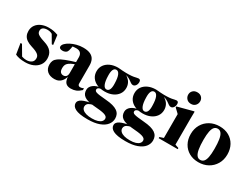

<svg xmlns="http://www.w3.org/2000/svg" viewBox="-71 -1442 3122 2388"><g transform="rotate(30 1490.0 -248.0)"><path d="M240.5 -507.5Q282 -507.5 312.8 -501.2Q343.5 -495 376 -482.5L393.5 -347H374L296.5 -479.5L341 -436.5Q315.5 -458 291.8 -467.2Q268 -476.5 242 -476.5Q200 -476.5 178.2 -461.2Q156.5 -446 156.5 -416Q156.5 -398 165.2 -384Q174 -370 199.8 -356.5Q225.5 -343 277 -327Q315 -315.5 341.8 -299.2Q368.5 -283 385 -262.5Q401.5 -242 409 -217Q416.5 -192 416.5 -162Q416.5 -109 388.2 -69.8Q360 -30.5 310.5 -8.8Q261 13 196.5 13Q149.5 13 114.8 6Q80 -1 54 -13.5L29.5 -166.5H50.5L141 -12.5L101.5 -44Q116.5 -35 132.2 -29.2Q148 -23.5 164.2 -20.8Q180.5 -18 196 -18Q239.5 -18 268 -38Q296.5 -58 296.5 -99.5Q296.5 -116 290.2 -129Q284 -142 269.8 -153.5Q255.5 -165 232 -175.5Q208.5 -186 173.5 -196.5Q126.5 -211 97 -231.2Q67.5 -251.5 53.5 -279.8Q39.5 -308 39.5 -345Q39.5 -395 65.8 -431.5Q92 -468 137.8 -487.8Q183.5 -507.5 240.5 -507.5Z M769.5 -312.5V-283Q726.5 -268.5 699.8 -254.8Q673 -241 658.8 -226.2Q644.5 -211.5 639.2 -194.2Q634 -177 634 -155.5Q634 -116.5 649.8 -99.2Q665.5 -82 691 -82Q707.5 -82 720 -89.2Q732.5 -96.5 739.5 -111.2Q746.5 -126 746.5 -148.5V-375.5Q746.5 -413 726.2 -434.5Q706 -456 664 -456Q643 -456 625 -453.8Q607 -451.5 594 -447.5L614.5 -478Q610.5 -445 606.8 -423.2Q603 -401.5 598.5 -388.5Q594 -375.5 588 -367.5Q579.5 -357 563.8 -350.2Q548 -343.5 529 -343.5Q504 -343.5 491.8 -352Q479.5 -360.5 479.5 -375.5Q479.5 -398 501.5 -421Q523.5 -444 560.5 -463.5Q597.5 -483 643.2 -495Q689 -507 736.5 -507Q801.5 -507 840.2 -488.2Q879 -469.5 896 -434.8Q913 -400 913 -353V-96Q913 -83.5 917 -75.5Q921 -67.5 928.5 -63.8Q936 -60 946 -60Q958 -60 970 -63.2Q982 -66.5 994.5 -73V-47Q959 -13.5 926 -0.2Q893 13 853.5 13Q816 13 793.2 -1Q770.5 -15 760 -43.8Q749.5 -72.5 748 -116L754.5 -112.5Q744.5 -70.5 725 -42.8Q705.5 -15 678.5 -1.2Q651.5 12.5 617.5 12.5Q549.5 12.5 511.8 -21.8Q474 -56 474 -116Q474 -146.5 485 -170.8Q496 -195 526.5 -216.8Q557 -238.5 615.8 -261.5Q674.5 -284.5 769.5 -312.5Z M1223 239.5Q1160 239.5 1116.8 232Q1073.5 224.5 1047 210.8Q1020.5 197 1008.2 178.5Q996 160 996 138Q996 120 1007 104.8Q1018 89.5 1042.2 76.5Q1066.5 63.5 1107.2 52.8Q1148 42 1208 32.5H1256.5V39Q1199.5 46 1167.5 57.2Q1135.5 68.5 1123 84Q1110.5 99.5 1110.5 120Q1110.5 145.5 1129.2 164.2Q1148 183 1182.8 193Q1217.5 203 1265.5 203Q1315.5 203 1348 192.5Q1380.5 182 1396.8 164Q1413 146 1413 124Q1413 106.5 1401.2 95Q1389.5 83.5 1365 76Q1340.5 68.5 1301.8 63.8Q1263 59 1209 55Q1158 51 1123.5 40.8Q1089 30.5 1068 14.5Q1047 -1.5 1038 -22.8Q1029 -44 1029 -70.5Q1029 -114.5 1068.5 -146.2Q1108 -178 1184 -187.5L1193 -173Q1160.5 -170.5 1147 -160.8Q1133.5 -151 1133.5 -137Q1133.5 -125.5 1139.8 -117.5Q1146 -109.5 1163.2 -104Q1180.5 -98.5 1214 -94.2Q1247.5 -90 1302 -85.5Q1361 -81 1402.2 -69.8Q1443.5 -58.5 1469.5 -40.5Q1495.5 -22.5 1507.5 2.8Q1519.5 28 1519.5 61Q1519.5 109 1487.5 149.8Q1455.5 190.5 1389.8 215Q1324 239.5 1223 239.5ZM1237 -166Q1172 -166 1124 -187.2Q1076 -208.5 1049.8 -246.8Q1023.5 -285 1023.5 -336.5Q1023.5 -387.5 1050.5 -426Q1077.5 -464.5 1125.2 -486Q1173 -507.5 1235 -507.5Q1285.5 -507.5 1325 -494.8Q1364.5 -482 1392.2 -459Q1420 -436 1434.8 -405Q1449.5 -374 1449.5 -337Q1449.5 -286.5 1422.2 -248Q1395 -209.5 1347.2 -187.8Q1299.5 -166 1237 -166ZM1244 -199.5Q1272 -201 1285 -230Q1298 -259 1295.5 -315.5Q1294 -395.5 1276.2 -435.5Q1258.5 -475.5 1228 -474Q1201 -473 1188 -444Q1175 -415 1177 -358.5Q1178.5 -279 1196.2 -238.8Q1214 -198.5 1244 -199.5ZM1306.5 -482.5 1282.5 -503.5Q1350 -499 1392.5 -500.5Q1435 -502 1459.8 -506.5Q1484.5 -511 1498.8 -514.8Q1513 -518.5 1524 -518.5Q1536.5 -518.5 1544.8 -510.5Q1553 -502.5 1553 -483Q1553 -452 1537.2 -431.5Q1521.5 -411 1500 -411Q1484 -411 1468.5 -422Q1453 -433 1432.5 -447.5Q1412 -462 1381.8 -472.8Q1351.5 -483.5 1306.5 -482.5Z M1767.5 239.5Q1704.5 239.5 1661.2 232Q1618 224.5 1591.5 210.8Q1565 197 1552.8 178.5Q1540.5 160 1540.5 138Q1540.5 120 1551.5 104.8Q1562.5 89.5 1586.8 76.5Q1611 63.5 1651.8 52.8Q1692.5 42 1752.5 32.5H1801V39Q1744 46 1712 57.2Q1680 68.5 1667.5 84Q1655 99.5 1655 120Q1655 145.5 1673.8 164.2Q1692.5 183 1727.2 193Q1762 203 1810 203Q1860 203 1892.5 192.5Q1925 182 1941.2 164Q1957.5 146 1957.5 124Q1957.5 106.5 1945.8 95Q1934 83.5 1909.5 76Q1885 68.5 1846.2 63.8Q1807.5 59 1753.5 55Q1702.5 51 1668 40.8Q1633.5 30.5 1612.5 14.5Q1591.5 -1.5 1582.5 -22.8Q1573.5 -44 1573.5 -70.5Q1573.5 -114.5 1613 -146.2Q1652.5 -178 1728.5 -187.5L1737.5 -173Q1705 -170.5 1691.5 -160.8Q1678 -151 1678 -137Q1678 -125.5 1684.2 -117.5Q1690.5 -109.5 1707.8 -104Q1725 -98.5 1758.5 -94.2Q1792 -90 1846.5 -85.5Q1905.5 -81 1946.8 -69.8Q1988 -58.5 2014 -40.5Q2040 -22.5 2052 2.8Q2064 28 2064 61Q2064 109 2032 149.8Q2000 190.5 1934.2 215Q1868.5 239.5 1767.5 239.5ZM1781.5 -166Q1716.5 -166 1668.5 -187.2Q1620.5 -208.5 1594.2 -246.8Q1568 -285 1568 -336.5Q1568 -387.5 1595 -426Q1622 -464.5 1669.8 -486Q1717.5 -507.5 1779.5 -507.5Q1830 -507.5 1869.5 -494.8Q1909 -482 1936.8 -459Q1964.5 -436 1979.2 -405Q1994 -374 1994 -337Q1994 -286.5 1966.8 -248Q1939.5 -209.5 1891.8 -187.8Q1844 -166 1781.5 -166ZM1788.5 -199.5Q1816.5 -201 1829.5 -230Q1842.5 -259 1840 -315.5Q1838.5 -395.5 1820.8 -435.5Q1803 -475.5 1772.5 -474Q1745.5 -473 1732.5 -444Q1719.5 -415 1721.5 -358.5Q1723 -279 1740.8 -238.8Q1758.5 -198.5 1788.5 -199.5ZM1851 -482.5 1827 -503.5Q1894.5 -499 1937 -500.5Q1979.5 -502 2004.2 -506.5Q2029 -511 2043.2 -514.8Q2057.5 -518.5 2068.5 -518.5Q2081 -518.5 2089.2 -510.5Q2097.5 -502.5 2097.5 -483Q2097.5 -452 2081.8 -431.5Q2066 -411 2044.5 -411Q2028.5 -411 2013 -422Q1997.5 -433 1977 -447.5Q1956.5 -462 1926.2 -472.8Q1896 -483.5 1851 -482.5Z M2242.5 -569.5Q2203 -569.5 2179.8 -594.8Q2156.5 -620 2156.5 -654.5Q2156.5 -688 2179.8 -711.5Q2203 -735 2242.5 -735Q2282.5 -735 2305.2 -711.5Q2328 -688 2328 -654.5Q2328 -620 2305.2 -594.8Q2282.5 -569.5 2242.5 -569.5ZM2332 -509 2330.5 -404.5V-34.5L2383 -16.5V0H2109.5V-16.5L2164.5 -35V-377Q2158.5 -383.5 2149.5 -392Q2140.5 -400.5 2128.8 -411.5Q2117 -422.5 2102 -436.5V-451.5L2319.5 -509Z M2691 -24Q2721 -24 2740.2 -45.2Q2759.5 -66.5 2768.5 -112.2Q2777.5 -158 2777.5 -232Q2777.5 -311 2769 -363.8Q2760.5 -416.5 2740.8 -443.2Q2721 -470 2689 -470Q2658.5 -470 2639.5 -449Q2620.5 -428 2611.2 -382Q2602 -336 2602 -262.5Q2602 -183.5 2610.8 -130.5Q2619.5 -77.5 2639 -50.8Q2658.5 -24 2691 -24ZM2684.5 13Q2608 13 2550.5 -19.5Q2493 -52 2460.8 -110Q2428.5 -168 2428.5 -244.5Q2428.5 -322 2463 -381.2Q2497.5 -440.5 2558 -474Q2618.5 -507.5 2695 -507.5Q2772.5 -507.5 2830 -475Q2887.5 -442.5 2919.5 -384.5Q2951.5 -326.5 2951.5 -250Q2951.5 -172.5 2916.2 -113Q2881 -53.5 2820.8 -20.2Q2760.5 13 2684.5 13Z"/></g></svg>

Font: Newsreader 60pt
Style: Bold
Weight: 700
Designer: Hugues Gentile
Foundry: Production Type
Version: Version 1.003